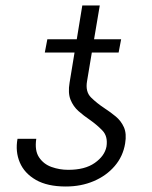

<svg xmlns="http://www.w3.org/2000/svg" viewBox="-20 -672 556 702"><path d="M369.3 -136Q375 -173.3 354.6 -194.6Q334.2 -215.9 307.2 -234.7Q286.2 -248.9 267 -265.8Q247.9 -282.7 237.9 -307.4Q228 -332 234.4 -369.7L252.5 -479.8H143.8L153.1 -528.4H260.7L280.9 -652H344.8L323.9 -528.4H422.9L413.7 -479.8H315.7L298.3 -375.4Q291.5 -336.6 313 -315.5Q334.5 -294.4 362.6 -275.9Q383.9 -262.1 403.2 -246.1Q422.6 -230.1 433.1 -206.7Q443.5 -183.2 437.5 -147.4Q429.7 -100.1 399.3 -64.8Q369 -29.5 322.8 -9.8Q276.6 9.9 220.5 9.9Q153.4 9.9 111.3 -14.2Q69.2 -38.4 52.4 -78.1Q35.5 -117.9 44 -164.4H112.6Q106.2 -121.4 122.9 -96.6Q139.6 -71.7 168.7 -61.4Q197.8 -51.1 228.7 -51.1Q290.1 -50.8 326.3 -76.2Q362.6 -101.6 369.3 -136Z"/></svg>

Font: Inter UI Extra Light
Style: Italic
Weight: 200
Italic angle: -9.39999°
Designer: Rasmus Andersson
Foundry: rsms
Version: 3.2;8d6f07862